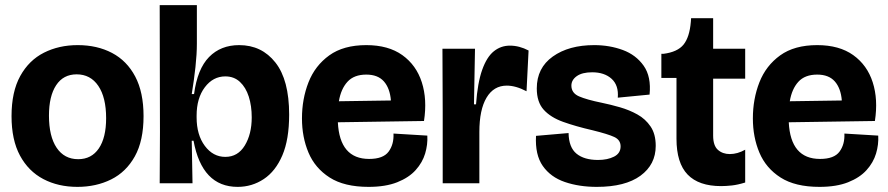

<svg xmlns="http://www.w3.org/2000/svg" viewBox="-20 -715 3465 749"><path d="M282 14Q207 14 149 -16.5Q91 -47 58 -108Q25 -169 25 -262Q25 -357 59 -418.5Q93 -480 151.5 -509.5Q210 -539 283 -539Q359 -539 417 -508.5Q475 -478 507.5 -416.5Q540 -355 540 -262Q540 -166 506 -105Q472 -44 413.5 -15Q355 14 282 14ZM285 -94Q337 -94 365.5 -136Q394 -178 394 -254Q394 -335 363.5 -380Q333 -425 279 -425Q227 -425 199 -382.5Q171 -340 171 -264Q171 -183 201 -138.5Q231 -94 285 -94Z M907 14Q768 14 735 -166H728L731 0H603L604 -199L603 -695H748V-545Q748 -504 742.5 -453.5Q737 -403 728 -348H737Q750 -446 795.5 -492.5Q841 -539 913 -539Q1001 -539 1054.5 -471Q1108 -403 1108 -268Q1108 -171 1081.5 -109Q1055 -47 1009 -16.5Q963 14 907 14ZM859 -103Q908 -103 935 -147.5Q962 -192 962 -257Q962 -302 950.5 -338Q939 -374 916 -395.5Q893 -417 859 -417Q811 -417 779 -374.5Q747 -332 747 -264V-257Q747 -189 779 -146Q811 -103 859 -103Z M1418 14Q1323 14 1266 -22.5Q1209 -59 1183.5 -119.5Q1158 -180 1158 -253Q1158 -329 1183.5 -394Q1209 -459 1264.5 -499Q1320 -539 1409 -539Q1495 -539 1549.5 -500Q1604 -461 1625.5 -394Q1647 -327 1634 -243L1298 -238Q1305 -95 1420 -95Q1475 -95 1496 -123.5Q1517 -152 1515 -194L1647 -186Q1649 -151 1638.5 -116Q1628 -81 1601.5 -51.5Q1575 -22 1529.5 -4Q1484 14 1418 14ZM1409 -424Q1361 -424 1335.5 -396Q1310 -368 1302 -320L1505 -323Q1501 -371 1477.5 -397.5Q1454 -424 1409 -424Z M1707 0V-277L1706 -525H1833L1829 -308H1837Q1843 -392 1861 -442.5Q1879 -493 1906.5 -515Q1934 -537 1969 -537Q2006 -537 2042 -518L2034 -359Q1992 -381 1957 -381Q1906 -381 1878 -334Q1850 -287 1850 -200V0Z M2308 14Q2239 14 2183.5 -5Q2128 -24 2097.5 -67.5Q2067 -111 2071 -185L2198 -196Q2199 -140 2229 -115.5Q2259 -91 2313 -91Q2350 -91 2375.5 -104Q2401 -117 2401 -144Q2401 -169 2376.5 -180.5Q2352 -192 2291 -207Q2226 -222 2177 -239.5Q2128 -257 2101 -287Q2074 -317 2074 -370Q2074 -450 2136.5 -494.5Q2199 -539 2298 -539Q2358 -539 2409.5 -520Q2461 -501 2491 -458.5Q2521 -416 2514 -346L2390 -334Q2394 -382 2366 -407.5Q2338 -433 2290 -433Q2251 -433 2230 -418Q2209 -403 2209 -381Q2209 -352 2239 -339Q2269 -326 2328 -314Q2362 -307 2398.5 -296.5Q2435 -286 2466.5 -268.5Q2498 -251 2518 -221.5Q2538 -192 2538 -146Q2538 -73 2478.5 -29.5Q2419 14 2308 14Z M2793 11Q2706 11 2662.5 -34Q2619 -79 2619 -174V-411H2560V-505H2568Q2623 -512 2646.5 -541Q2670 -570 2675 -630L2676 -644H2762V-525H2887V-408H2762V-186Q2762 -147 2780.5 -130.5Q2799 -114 2827 -114Q2857 -114 2887 -131V-3Q2858 6 2835 8.5Q2812 11 2793 11Z M3177 14Q3082 14 3025 -22.5Q2968 -59 2942.5 -119.5Q2917 -180 2917 -253Q2917 -329 2942.5 -394Q2968 -459 3023.5 -499Q3079 -539 3168 -539Q3254 -539 3308.5 -500Q3363 -461 3384.5 -394Q3406 -327 3393 -243L3057 -238Q3064 -95 3179 -95Q3234 -95 3255 -123.5Q3276 -152 3274 -194L3406 -186Q3408 -151 3397.5 -116Q3387 -81 3360.5 -51.5Q3334 -22 3288.5 -4Q3243 14 3177 14ZM3168 -424Q3120 -424 3094.5 -396Q3069 -368 3061 -320L3264 -323Q3260 -371 3236.5 -397.5Q3213 -424 3168 -424Z"/></svg>

Font: Bricolage Grotesque 96pt Bricolage Grotesque 48pt Regular
Style: Bold
Weight: 700
Designer: Mathieu Triay
Foundry: Atelier Triay
Version: Version 1.001; ttfautohint (v1.8.4.7-5d5b);gftools[0.9.33.de